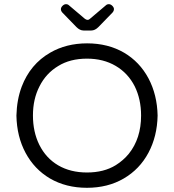

<svg xmlns="http://www.w3.org/2000/svg" viewBox="-20 -894 833 919"><path d="M379.9 -748H417Q434.6 -748 451.2 -764.6L518.6 -834Q525.4 -841.8 525.4 -850.6Q525.4 -858.4 517.6 -866.2Q509.8 -874 501 -874Q492.2 -874 486.3 -868.2L410.2 -803.7Q405.3 -798.8 399.4 -798.8Q393.6 -798.8 386.7 -803.7L310.5 -868.2Q304.7 -874 295.9 -874Q287.1 -874 279.3 -866.2Q271.5 -858.4 271.5 -850.1Q271.5 -841.8 278.3 -834Q345.7 -764.6 345.7 -764.6Q362.3 -748 379.9 -748ZM574.2 -641.6Q497.1 -686.5 397 -686.5Q296.9 -686.5 219.7 -641.6Q125 -586.9 84 -479.5Q60.5 -417 58.6 -340.8Q60.5 -240.2 102.5 -162.1Q144.5 -84 218.8 -40Q295.9 4.9 396 4.9Q496.1 4.9 572.3 -39.6Q648.4 -84 690.4 -162.6Q732.4 -241.2 734.4 -340.8Q732.4 -440.4 690.4 -519.5Q648.4 -597.7 574.2 -641.6ZM655.3 -340.8Q655.3 -231.4 596.7 -158.2Q570.3 -126 534.2 -103.5Q477.5 -68.4 396.5 -68.4Q317.4 -68.4 258.8 -102.5Q200.2 -136.7 168 -201.2Q137.7 -262.7 137.7 -341.3Q137.7 -419.9 168.9 -480.5Q200.2 -543 258.8 -578.1Q315.4 -613.3 396.5 -613.3Q474.6 -613.3 533.7 -578.6Q592.8 -543.9 625 -480.5Q655.3 -418.9 655.3 -340.8Z"/></svg>

Font: FakePearl
Style: Light
Weight: 350
Version: Version 1.2